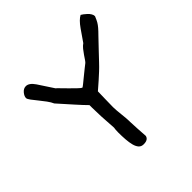

<svg xmlns="http://www.w3.org/2000/svg" viewBox="-159 -663 808 808"><g transform="rotate(-45 244.5 -259.5)"><path d="M479 -499Q472 -482 467 -473.5Q462 -465 453.5 -455Q445 -445 430.5 -430.5Q416 -416 389 -387Q368 -365 354 -350Q340 -335 326.5 -322.5Q313 -310 299 -297.5Q285 -285 264 -267Q264 -251 263 -228Q262 -205 262 -175Q262 -167 263 -154.5Q264 -142 265.5 -129Q267 -116 268 -104Q269 -92 269 -86V-80Q270 -60 271 -38Q272 -16 274 8Q270 27 243 27Q229 27 221 18Q213 9 209 -6.5Q205 -22 203.5 -42Q202 -62 202 -84Q202 -92 202.5 -99Q203 -106 204 -111Q198 -192 198 -235V-251Q181 -268 156.5 -295.5Q132 -323 98 -361Q93 -373 82 -388Q71 -403 59.5 -417Q48 -431 39 -443Q30 -455 30 -461Q30 -472 40.5 -484.5Q51 -497 65 -497Q84 -497 102 -470.5Q120 -444 147 -402Q150 -400 161.5 -388Q173 -376 186.5 -362.5Q200 -349 212.5 -337Q225 -325 229 -324Q232 -325 243 -334Q254 -343 267.5 -354Q281 -365 293.5 -375Q306 -385 310 -388Q313 -390 318.5 -398Q324 -406 331 -416.5Q338 -427 346.5 -437.5Q355 -448 364 -454L400 -506Q421 -536 440 -546Q444 -544 450.5 -539Q457 -534 463.5 -528Q470 -522 474.5 -514.5Q479 -507 479 -501Z"/></g></svg>

Font: Gaegu
Style: Accents-Regular
Weight: 400
Designer: JIKJI
Foundry: JIKJI
Version: Version 1.00